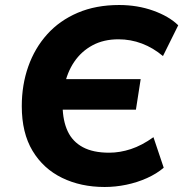

<svg xmlns="http://www.w3.org/2000/svg" viewBox="-20 -736 732 767"><path d="M398 11Q303 11 228 -25.5Q153 -62 110 -133.5Q67 -205 67 -312Q67 -397 93 -470.5Q119 -544 168.5 -599Q218 -654 290.5 -685Q363 -716 456 -716Q529 -716 592 -693.5Q655 -671 692 -635L631 -512Q592 -545 547 -562Q502 -579 453 -579Q394 -579 349.5 -555Q305 -531 276.5 -489Q248 -447 237 -391L226 -420H542L523 -298H222L230 -313Q231 -253 250.5 -211.5Q270 -170 311 -148Q352 -126 416 -126Q459 -126 503 -140.5Q547 -155 593 -188L634 -66Q606 -42 567 -24.5Q528 -7 484.5 2Q441 11 398 11Z"/></svg>

Font: Nunito Sans 12pt ExtraBold
Style: Italic
Weight: 800
Italic angle: -9°
Designer: Vernon Adams
Foundry: Vernon Adams
Version: Version 3.101;gftools[0.9.27]